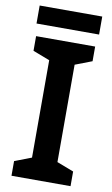

<svg xmlns="http://www.w3.org/2000/svg" viewBox="-96 -918 564 967"><g transform="rotate(10 186.0 -434.5)"><path d="M337 0H35V-75L121 -108V-606L35 -639V-714H337V-639L251 -606V-108L337 -75ZM346 -869V-777H26V-869Z"/></g></svg>

Font: Noto Sans Adlam Unjoined SemiBold
Style: Regular
Weight: 600
Version: Version 3.001